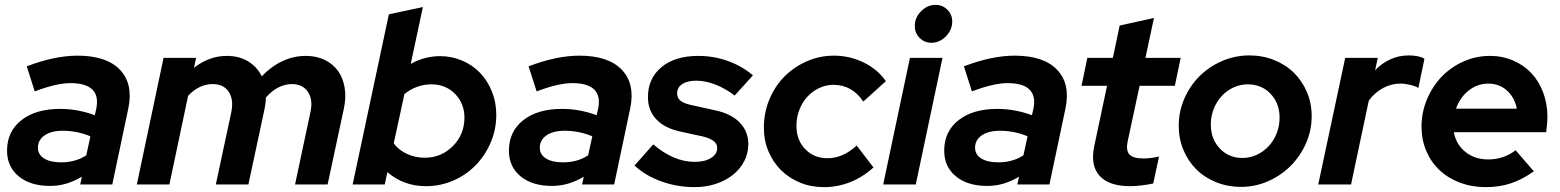

<svg xmlns="http://www.w3.org/2000/svg" viewBox="-20 -759 6417 790"><path d="M186 6Q105 6 57 -33.5Q9 -73 9 -139Q9 -218 68 -264.5Q127 -311 228 -311Q265 -311 301.5 -304Q338 -297 370 -285L376 -311Q387 -364 360 -390.5Q333 -417 270 -417Q242 -417 206.5 -409Q171 -401 123 -383L90 -486Q147 -508 199.5 -519Q252 -530 299 -530Q418 -530 473.5 -472Q529 -414 508 -313L442 0H310L317 -32Q285 -13 253 -3.5Q221 6 186 6ZM136 -151Q136 -123 161.5 -107Q187 -91 232 -91Q260 -91 286 -98Q312 -105 335 -120L352 -198Q327 -209 297.5 -215Q268 -221 238 -221Q191 -221 163.5 -202Q136 -183 136 -151Z M543 0 653 -521H787L778 -480Q809 -504 842.5 -516.5Q876 -529 913 -529Q964 -529 1001 -506.5Q1038 -484 1057 -445Q1096 -486 1142 -507.5Q1188 -529 1239 -529Q1282 -529 1316 -512.5Q1350 -496 1370.5 -467.5Q1391 -439 1398 -399Q1405 -359 1395 -313L1328 0H1194L1258 -301Q1268 -350 1246.5 -381.5Q1225 -413 1181 -413Q1153 -413 1126 -399.5Q1099 -386 1074 -358Q1074 -347 1072.5 -335.5Q1071 -324 1069 -313L1002 0H868L932 -299Q942 -350 921 -381.5Q900 -413 855 -413Q827 -413 802 -401Q777 -389 754 -365L677 0Z M2022 -287Q2022 -226 1999 -172.5Q1976 -119 1937 -79Q1898 -39 1845 -16Q1792 7 1732 7Q1686 7 1645.5 -8Q1605 -23 1574 -51L1563 0H1431L1580 -700L1720 -730L1670 -496Q1698 -512 1728.5 -520Q1759 -528 1790 -528Q1839 -528 1882 -509.5Q1925 -491 1955.5 -459Q1986 -427 2004 -382.5Q2022 -338 2022 -287ZM1755 -412Q1724 -412 1695.5 -401.5Q1667 -391 1644 -372L1600 -169Q1620 -142 1654 -126Q1688 -110 1727 -110Q1796 -110 1843.5 -158Q1891 -206 1891 -275Q1891 -333 1852.5 -372.5Q1814 -412 1755 -412Z M2251 6Q2170 6 2122 -33.5Q2074 -73 2074 -139Q2074 -218 2133 -264.5Q2192 -311 2293 -311Q2330 -311 2366.5 -304Q2403 -297 2435 -285L2441 -311Q2452 -364 2425 -390.5Q2398 -417 2335 -417Q2307 -417 2271.5 -409Q2236 -401 2188 -383L2155 -486Q2212 -508 2264.5 -519Q2317 -530 2364 -530Q2483 -530 2538.5 -472Q2594 -414 2573 -313L2507 0H2375L2382 -32Q2350 -13 2318 -3.5Q2286 6 2251 6ZM2201 -151Q2201 -123 2226.5 -107Q2252 -91 2297 -91Q2325 -91 2351 -98Q2377 -105 2400 -120L2417 -198Q2392 -209 2362.5 -215Q2333 -221 2303 -221Q2256 -221 2228.5 -202Q2201 -183 2201 -151Z M2591 -78 2668 -165Q2710 -129 2752.5 -111Q2795 -93 2839 -93Q2880 -93 2905.5 -109Q2931 -125 2931 -150Q2931 -167 2916.5 -178.5Q2902 -190 2874 -197L2778 -218Q2714 -232 2680 -268.5Q2646 -305 2646 -359Q2646 -437 2702 -483Q2758 -529 2853 -529Q2916 -529 2974 -508.5Q3032 -488 3078 -449L3003 -366Q2963 -396 2922.5 -411.5Q2882 -427 2844 -427Q2808 -427 2787 -413Q2766 -399 2766 -375Q2766 -356 2780 -344.5Q2794 -333 2828 -326L2923 -305Q2989 -291 3024 -254.5Q3059 -218 3059 -166Q3059 -128 3042 -95.5Q3025 -63 2995.5 -39.5Q2966 -16 2925.5 -2.5Q2885 11 2838 11Q2766 11 2700 -13Q2634 -37 2591 -78Z M3385 -108Q3417 -108 3446.5 -121Q3476 -134 3505 -160L3574 -70Q3530 -30 3478 -9.5Q3426 11 3370 11Q3317 11 3272 -7.5Q3227 -26 3194 -58.5Q3161 -91 3142 -136Q3123 -181 3123 -234Q3123 -295 3145.5 -349.5Q3168 -404 3207 -443.5Q3246 -483 3299 -506.5Q3352 -530 3411 -530Q3476 -530 3533.5 -502Q3591 -474 3625 -425L3532 -341Q3509 -376 3478 -393Q3447 -410 3409 -410Q3378 -410 3350 -396.5Q3322 -383 3301.5 -360.5Q3281 -338 3269 -307Q3257 -276 3257 -241Q3257 -183 3293 -145.5Q3329 -108 3385 -108Z M3812 -583Q3784 -583 3764 -603Q3744 -623 3744 -652Q3744 -687 3770 -713Q3796 -739 3830 -739Q3858 -739 3878 -719Q3898 -699 3898 -671Q3898 -636 3872 -609.5Q3846 -583 3812 -583ZM3858 -521 3748 0H3614L3724 -521Z M4042 6Q3961 6 3913 -33.5Q3865 -73 3865 -139Q3865 -218 3924 -264.5Q3983 -311 4084 -311Q4121 -311 4157.5 -304Q4194 -297 4226 -285L4232 -311Q4243 -364 4216 -390.5Q4189 -417 4126 -417Q4098 -417 4062.5 -409Q4027 -401 3979 -383L3946 -486Q4003 -508 4055.5 -519Q4108 -530 4155 -530Q4274 -530 4329.5 -472Q4385 -414 4364 -313L4298 0H4166L4173 -32Q4141 -13 4109 -3.5Q4077 6 4042 6ZM3992 -151Q3992 -123 4017.5 -107Q4043 -91 4088 -91Q4116 -91 4142 -98Q4168 -105 4191 -120L4208 -198Q4183 -209 4153.5 -215Q4124 -221 4094 -221Q4047 -221 4019.5 -202Q3992 -183 3992 -151Z M4482 -156 4535 -406H4430L4454 -521H4559L4587 -654L4728 -685L4693 -521H4838L4814 -406H4669L4620 -178Q4612 -140 4627 -123.5Q4642 -107 4685 -107Q4701 -107 4716 -109Q4731 -111 4749 -115L4725 -4Q4707 0 4680 3.5Q4653 7 4630 7Q4543 7 4504.5 -35.5Q4466 -78 4482 -156Z M4830 -241Q4830 -300 4853 -353Q4876 -406 4915.5 -445.5Q4955 -485 5008.5 -508Q5062 -531 5121 -531Q5175 -531 5222.5 -512Q5270 -493 5304 -459.5Q5338 -426 5357.5 -380Q5377 -334 5377 -281Q5377 -222 5353.5 -169Q5330 -116 5290.5 -76.5Q5251 -37 5198 -13.5Q5145 10 5086 10Q5032 10 4984.5 -9Q4937 -28 4903 -61.5Q4869 -95 4849.5 -141.5Q4830 -188 4830 -241ZM5092 -109Q5123 -109 5151 -122Q5179 -135 5200 -157.5Q5221 -180 5233 -210.5Q5245 -241 5245 -275Q5245 -334 5208 -373Q5171 -412 5114 -412Q5083 -412 5055 -399Q5027 -386 5006.5 -363.5Q4986 -341 4974 -311Q4962 -281 4962 -247Q4962 -187 4999 -148Q5036 -109 5092 -109Z M5404 0 5515 -521H5649L5638 -470Q5667 -500 5702 -515.5Q5737 -531 5776 -531Q5796 -531 5813.5 -527.5Q5831 -524 5841 -517L5816 -397Q5806 -404 5783.5 -409.5Q5761 -415 5742 -415Q5705 -415 5671 -397Q5637 -379 5612 -345L5539 0Z M6291 -54Q6243 -20 6196 -4.5Q6149 11 6093 11Q6036 11 5987 -7.5Q5938 -26 5903 -59Q5868 -92 5848.5 -138Q5829 -184 5829 -238Q5829 -297 5851.5 -350.5Q5874 -404 5912 -443.5Q5950 -483 6001.5 -506Q6053 -529 6111 -529Q6162 -529 6206 -510Q6250 -491 6281 -458Q6312 -425 6329.5 -378.5Q6347 -332 6347 -278Q6347 -267 6346 -254.5Q6345 -242 6342 -215H5962Q5971 -165 6009.5 -134Q6048 -103 6103 -103Q6136 -103 6165 -113Q6194 -123 6216 -141ZM6104 -415Q6059 -415 6023 -386.5Q5987 -358 5971 -312H6221Q6212 -358 6180.5 -386.5Q6149 -415 6104 -415Z"/></svg>

Font: Red Hat Display
Style: Bold Italic
Weight: 700
Italic angle: -12°
Designer: Pentagram / MCKL
Foundry: Pentagram / MCKL
Version: Version 1.003; Red Hat Display Bold Italic